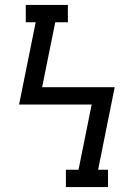

<svg xmlns="http://www.w3.org/2000/svg" viewBox="-20 -755 540 775"><path d="M246 0V-70H297L350 -333H57L124 -665H84V-735Q127 -735 169.5 -735Q212 -735 254 -735V-665H203L150 -403H443L376 -70H416V0Z"/></svg>

Font: Iosevka Slab
Style: Regular
Weight: 400
Monospace: yes
Designer: Belleve Invis
Foundry: Belleve Invis
Version: Version 11.2.4; ttfautohint (v1.8.3)